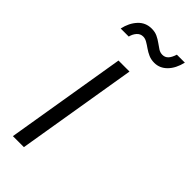

<svg xmlns="http://www.w3.org/2000/svg" viewBox="-241 -776 813 813"><g transform="rotate(45 166.0 -369.0)"><path d="M36.6 0 126.5 -542.5H192.4L102.5 0ZM240.2 -642.6Q221.2 -642.6 205.8 -649.4Q190.4 -656.2 177.2 -665.5Q164.1 -674.8 152.3 -681.6Q140.6 -688.5 128.9 -688.5Q111.8 -688.5 100.6 -675.5Q89.4 -662.6 85.4 -645H37.1Q45.9 -685.5 70.1 -711.7Q94.2 -737.8 130.4 -737.8Q150.4 -737.8 165.3 -730.7Q180.2 -723.6 192.4 -714.6Q204.6 -705.6 216.1 -698.2Q227.5 -690.9 240.7 -690.9Q255.9 -690.9 266.1 -701.4Q276.4 -711.9 283.7 -734.9H331.5Q321.3 -691.9 297.1 -667.2Q272.9 -642.6 240.2 -642.6Z"/></g></svg>

Font: Inter 16pt Light
Style: Italic
Weight: 300
Italic angle: -9.3988°
Version: Version 4.001;git-66647c0bb